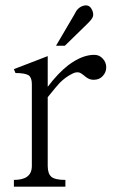

<svg xmlns="http://www.w3.org/2000/svg" viewBox="-20 -700 457 721"><path d="M32.2 1H225.6V-24.4Q186.5 -24.4 172.9 -36.1Q159.2 -47.9 159.2 -77.1V-334V-335Q190.4 -374 204.1 -388.7Q226.6 -411.1 251 -422.9Q265.6 -430.7 277.3 -427.7Q284.2 -425.8 294.9 -417Q303.7 -409.2 309.6 -406.2Q319.3 -400.4 332 -400.4Q353.5 -400.4 366.2 -415Q378.9 -428.7 378.9 -447.3Q378.9 -465.8 366.2 -479.5Q353.5 -494.1 334 -494.1Q288.1 -494.1 236.3 -455.1Q197.3 -424.8 159.2 -374V-489.3L32.2 -440.4L38.1 -425.8Q74.2 -425.8 87.9 -417Q99.6 -408.2 99.6 -383.8V-77.1Q99.6 -48.8 81.1 -36.1Q64.5 -24.4 32.2 -24.4ZM190.4 -528.3H223.6L305.7 -608.4Q324.2 -626 328.1 -635.7Q334 -650.4 322.3 -668.9Q311.5 -684.6 291 -677.7Q270.5 -670.9 259.8 -646.5Z"/></svg>

Font: Batang
Style: Regular
Weight: 400
Version: Version 2.21